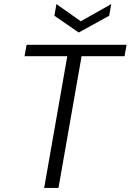

<svg xmlns="http://www.w3.org/2000/svg" viewBox="-20 -919 639 939"><path d="M196 0 309 -644H100L110 -700H599L589 -644H379L266 0ZM524 -899 514 -842 365 -760 246 -842 256 -899 375 -815Z"/></svg>

Font: DM Sans 17pt Light
Style: Italic
Weight: 300
Italic angle: -10°
Version: Version 4.004;gftools[0.9.30]